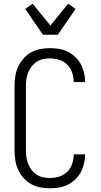

<svg xmlns="http://www.w3.org/2000/svg" viewBox="-20 -1001 540 1029"><path d="M247 8Q221 8 195 3Q169 -2 146 -15Q123 -28 105.5 -48Q88 -68 77 -92Q66 -116 62 -142.5Q58 -169 58 -195V-540Q58 -566 62 -592.5Q66 -619 77 -643Q88 -667 105.5 -687Q123 -707 146 -720Q169 -733 195 -738Q221 -743 247 -743Q272 -743 296 -739Q320 -735 342 -724.5Q364 -714 382.5 -696.5Q401 -679 412.5 -658Q424 -637 430 -612.5Q436 -588 436 -564V-561H375V-563Q375 -588 366.5 -612.5Q358 -637 340 -655Q322 -673 297 -680.5Q272 -688 247 -688Q229 -688 210.5 -684Q192 -680 176.5 -670Q161 -660 149.5 -645Q138 -630 131 -612.5Q124 -595 121.5 -577Q119 -559 119 -540V-195Q119 -176 121.5 -158Q124 -140 131 -122.5Q138 -105 149.5 -90Q161 -75 176.5 -65Q192 -55 210.5 -51Q229 -47 247 -47Q272 -47 297 -54.5Q322 -62 340 -80Q358 -98 366.5 -122.5Q375 -147 375 -172V-174H436V-171Q436 -147 430 -122.5Q424 -98 412.5 -77Q401 -56 382.5 -38.5Q364 -21 342 -10.5Q320 0 296 4Q272 8 247 8ZM210 -815 115 -953 155 -981 250 -864 345 -981 385 -953 290 -815Z"/></svg>

Font: Iosevka SS18 Light
Style: Regular
Weight: 300
Monospace: yes
Designer: Belleve Invis
Foundry: Belleve Invis
Version: Version 25.1.1; ttfautohint (v1.8.4)